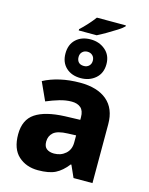

<svg xmlns="http://www.w3.org/2000/svg" viewBox="-140 -1048 892 1146"><g transform="rotate(15 306.5 -475.5)"><path d="M492 -955Q481 -943 453 -925Q425 -907 393 -888.5Q361 -870 339 -859H228V-867Q249 -886 273 -912.5Q297 -939 313 -961H492ZM312 -826Q365 -826 402.5 -794Q440 -762 440 -707Q440 -651 403 -619Q366 -587 312 -587Q256 -587 221.5 -619Q187 -651 187 -706Q187 -762 221.5 -794Q256 -826 312 -826ZM312 -750Q293 -750 280.5 -738Q268 -726 268 -706Q268 -686 279 -674Q290 -662 312 -662Q331 -662 343.5 -674Q356 -686 356 -706Q356 -726 343.5 -738Q331 -750 312 -750ZM318 -560Q425 -560 484 -510Q543 -460 543 -364V0H426L393 -74H389Q354 -29 315 -9.5Q276 10 208 10Q135 10 87 -33.5Q39 -77 39 -167Q39 -257 99.5 -297.5Q160 -338 281 -343L375 -346V-362Q375 -402 354.5 -420Q334 -438 298 -438Q262 -438 223 -426.5Q184 -415 144 -398L93 -510Q138 -534 195 -547Q252 -560 318 -560ZM324 -248Q261 -246 236.5 -224.5Q212 -203 212 -168Q212 -137 229.5 -124Q247 -111 275 -111Q317 -111 346 -136.5Q375 -162 375 -206V-250Z"/></g></svg>

Font: Noto Sans ExtraBold
Style: Regular
Weight: 800
Designer: Monotype Design Team
Foundry: Monotype Imaging Inc.
Version: Version 2.007